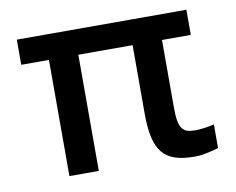

<svg xmlns="http://www.w3.org/2000/svg" viewBox="-62 -580 821 669"><g transform="rotate(-10 348.5 -245.5)"><path d="M636 -500H36V-411H134V0H238V-411H430V-168C430 -33 470 9 575 9C606 9 626 3 661 -6V-90C632 -83 612 -81 592 -81C548 -81 534 -98 534 -173V-411H636Z"/></g></svg>

Font: LT Wave Alt Medium
Style: Regular
Weight: 500
Designer: Daniel Lyons
Version: Version 2.5 (Glyphs App)